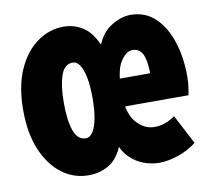

<svg xmlns="http://www.w3.org/2000/svg" viewBox="-64 -581 728 665"><g transform="rotate(-10 300.0 -249.0)"><path d="M209 -116Q224 -116 234.5 -132.5Q245 -149 250.5 -179Q256 -209 256 -249Q256 -290 250.5 -319.5Q245 -349 234.5 -365.5Q224 -382 209 -382Q180 -382 167.5 -346Q155 -310 155 -249Q155 -188 167.5 -152Q180 -116 209 -116ZM196 12Q145 12 103.5 -19Q62 -50 37 -108Q12 -166 12 -249Q12 -332 37.5 -390Q63 -448 106 -479Q149 -510 199 -510Q242 -510 274.5 -485Q307 -460 326 -401H308Q325 -460 362 -485Q399 -510 435 -510Q486 -510 521 -477Q556 -444 574 -388.5Q592 -333 592 -267Q592 -247 589.5 -229Q587 -211 585 -201H335V-299H494L468 -279Q468 -340 457 -364.5Q446 -389 420 -389Q398 -389 378 -357.5Q358 -326 358 -249Q358 -178 386 -145.5Q414 -113 451 -113Q469 -113 486.5 -119Q504 -125 523 -138L577 -35Q548 -12 511.5 0Q475 12 445 12Q420 12 392.5 2.5Q365 -7 342 -29.5Q319 -52 308 -91H326Q307 -33 274 -10.5Q241 12 196 12Z"/></g></svg>

Font: Source Code Pro ExtraBold
Style: Regular
Weight: 800
Monospace: yes
Designer: Paul D. Hunt, Teo Tuominen
Foundry: Adobe Systems Incorporated
Version: Version 1.018;hotconv 1.0.116;makeotfexe 2.5.65601